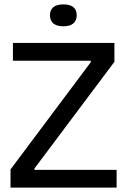

<svg xmlns="http://www.w3.org/2000/svg" viewBox="-20 -856 580 876"><path d="M28 0V-83L394 -572V-579H39V-660H502V-574L137 -87V-81H512V0ZM269 -736Q239 -736 223.5 -749Q208 -762 208 -786Q208 -811 223.5 -823.5Q239 -836 269 -836Q299 -836 314.5 -823.5Q330 -811 330 -786Q330 -762 314.5 -749Q299 -736 269 -736Z"/></svg>

Font: Bricolage Grotesque 60pt
Style: Regular
Weight: 400
Version: Version 1.001;gftools[0.9.33.dev8+g029e19f]